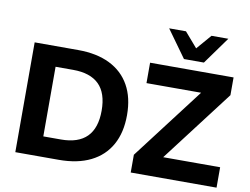

<svg xmlns="http://www.w3.org/2000/svg" viewBox="-94 -1077 1579 1214"><g transform="rotate(10 695.5 -470.0)"><path d="M75 0V-705H354Q474 -705 558 -663.5Q642 -622 686 -543.5Q730 -465 730 -353Q730 -241 686 -162Q642 -83 558 -41.5Q474 0 354 0ZM232 -129H345Q456 -129 511.5 -185Q567 -241 567 -353Q567 -466 511 -521Q455 -576 345 -576H232ZM816 0V-114L1204 -623L1207 -574H816V-705H1352V-591L964 -82L962 -131H1367V0ZM1023 -765 897 -940H1005L1087 -845L1169 -940H1277L1151 -765Z"/></g></svg>

Font: Nunito Sans 11pt ExtraBold
Style: Regular
Weight: 800
Version: Version 3.101;gftools[0.9.27]